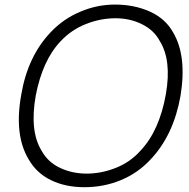

<svg xmlns="http://www.w3.org/2000/svg" viewBox="-20 -784 806 820"><path d="M102 -104Q39.5 -208.5 71 -381Q98.5 -543.5 197 -647Q251 -704 323 -734Q394.5 -764.5 471 -764.5Q553 -764.5 619 -735Q685.5 -705.5 718.5 -647Q779 -546.5 751 -375Q721.5 -207.5 624 -104Q569.5 -45 496.5 -14.8Q423.5 15.5 340.5 15.5Q259 15.5 197.2 -14.8Q135.5 -45 102 -104ZM580 -140.5Q661 -226 688.5 -382.5Q713.5 -526.5 662.5 -608.5Q638 -655 586.5 -680.5Q535.5 -706 473 -706Q409 -706 346 -681Q284.5 -656.5 239.5 -608.5Q161.5 -527 132.5 -375Q106 -224 157.5 -140.5Q184 -92 235.5 -67.5Q288 -42.5 351 -42.5Q416 -43 477 -68Q537.5 -92.5 580 -140.5Z"/></svg>

Font: Russisch Sans Light
Style: Italic
Weight: 300
Italic angle: -10°
Designer: Michael Sharanda (font) & Cristiano Sobral (main changes)
Foundry: Michael Sharanda
Version: Version 2.00;September 8, 2020;FontCreator 13.0.0.2681 64-bi